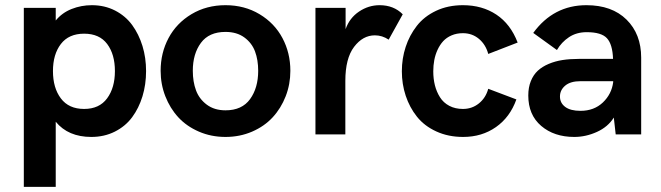

<svg xmlns="http://www.w3.org/2000/svg" viewBox="-20 -518 2547 740"><path d="M71.8 202.1V-487.8H194.8V-439Q219.2 -468.8 256.1 -483.4Q293 -498 334 -498Q383.3 -498 423.6 -477.3Q463.9 -456.5 489.5 -421.4Q515.1 -386.2 529.1 -340.8Q543 -295.4 543 -244.1Q543 -192.4 529.1 -146.7Q515.1 -101.1 489.3 -66.2Q463.4 -31.2 422.6 -10.7Q381.8 9.8 332 9.8Q242.7 9.8 194.8 -48.8V202.1ZM304.2 -98.1Q362.8 -98.1 392.8 -138.9Q422.9 -179.7 422.9 -244.1Q422.9 -308.6 393.1 -348.4Q363.3 -388.2 304.2 -388.2Q245.1 -388.2 214.6 -348.4Q184.1 -308.6 184.1 -244.1Q184.1 -179.2 214.6 -138.7Q245.1 -98.1 304.2 -98.1Z M599.1 -245.1Q599.1 -314 629.6 -371.3Q660.2 -428.7 718 -463.4Q775.9 -498 849.1 -498Q922.4 -498 980.2 -463.4Q1038.1 -428.7 1068.6 -371.3Q1099.1 -314 1099.1 -245.1Q1099.1 -193.4 1081.1 -147Q1063 -100.6 1031 -65.9Q999 -31.2 951.7 -10.7Q904.3 9.8 849.1 9.8Q793.9 9.8 746.6 -10.7Q699.2 -31.2 667.2 -65.9Q635.3 -100.6 617.2 -147Q599.1 -193.4 599.1 -245.1ZM849.1 -92.8Q912.6 -92.8 943.8 -136Q975.1 -179.2 975.1 -245.1Q975.1 -287.1 962.9 -319.8Q950.7 -352.5 921.6 -373.8Q892.6 -395 849.1 -395Q785.6 -395 754.4 -352.8Q723.1 -310.5 723.1 -245.1Q723.1 -203.1 735.4 -169.9Q747.6 -136.7 776.9 -114.7Q806.2 -92.8 849.1 -92.8Z M1195.8 0V-487.8H1312V-405.8Q1327.1 -448.7 1363.8 -473.4Q1400.4 -498 1442.9 -498Q1497.6 -498 1532.2 -462.9L1478 -365.2Q1453.1 -381.8 1424.8 -381.8Q1378.4 -381.8 1344.7 -337.4Q1311 -293 1311 -206.1V0Z M1765.1 9.8Q1707.5 9.8 1661.4 -11.5Q1615.2 -32.7 1586.9 -68.4Q1558.6 -104 1543.7 -148.9Q1528.8 -193.8 1528.8 -243.2Q1528.8 -292.5 1543.5 -337.2Q1558.1 -381.8 1586.4 -418.2Q1614.7 -454.6 1660.6 -476.3Q1706.5 -498 1764.2 -498Q1838.4 -498 1893.1 -461.7Q1947.8 -425.3 1975.1 -354L1861.8 -310.1Q1852.1 -346.2 1825.9 -368.2Q1799.8 -390.1 1764.2 -390.1Q1740.2 -390.1 1720.7 -381.8Q1701.2 -373.5 1688.2 -359.4Q1675.3 -345.2 1666.5 -326.2Q1657.7 -307.1 1653.8 -286.4Q1649.9 -265.6 1649.9 -243.2Q1649.9 -214.4 1656.2 -189.2Q1662.6 -164.1 1675.8 -143.1Q1689 -122.1 1711.7 -110.1Q1734.4 -98.1 1764.2 -98.1Q1799.3 -98.1 1825.7 -119.4Q1852.1 -140.6 1861.8 -175.8L1970.2 -134.8Q1945.8 -66.4 1891.6 -28.3Q1837.4 9.8 1765.1 9.8Z M2240.2 -498Q2338.4 -498 2394.8 -442.4Q2451.2 -386.7 2451.2 -295.9V0H2353L2345.7 -64.9Q2323.2 -28.8 2280.5 -9.5Q2237.8 9.8 2193.4 9.8Q2115.7 9.8 2065.9 -32.7Q2016.1 -75.2 2016.1 -149.9Q2016.1 -181.2 2025.9 -205.3Q2035.6 -229.5 2052.7 -245.4Q2069.8 -261.2 2094.7 -271.7Q2119.6 -282.2 2147.9 -286.6Q2176.3 -291 2210.4 -291H2342.8Q2340.8 -347.2 2319.3 -370.6Q2297.9 -394 2241.2 -394Q2202.1 -394 2173.1 -374.8Q2144 -355.5 2126.5 -325.2L2035.2 -391.1Q2113.3 -498 2240.2 -498ZM2217.3 -90.8Q2269.5 -90.8 2303.5 -123Q2337.4 -155.3 2343.3 -201.2V-205.1H2217.3Q2178.7 -205.1 2158.4 -188Q2138.2 -170.9 2138.2 -146Q2138.2 -121.1 2158.4 -106Q2178.7 -90.8 2217.3 -90.8Z"/></svg>

Font: HK Grotesk Legacy
Style: Bold
Weight: 700
Designer: Alfredo Marco Pradil
Foundry: Hanken Design Co.
Version: Version 2.022;PS 002.022;hotconv 1.0.88;makeotf.lib2.5.64775